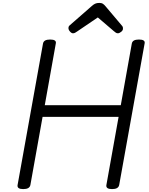

<svg xmlns="http://www.w3.org/2000/svg" viewBox="-20 -1287 1025 1321"><path d="M140 14Q96 14 101 -14L276 -988Q279 -1002 291 -1008.5Q303 -1015 325 -1015Q370 -1015 364 -988L288 -563H811L887 -988Q890 -1002 902 -1008.5Q914 -1015 936 -1015Q981 -1015 975 -988L800 -14Q797 0 785 7Q773 14 751 14Q707 14 712 -14L796 -483H273L189 -14Q186 0 174 7Q162 14 140 14ZM482 -1058Q472 -1058 461.5 -1070Q451 -1082 451 -1093Q451 -1100 453 -1104.5Q455 -1109 460 -1113L612 -1246Q623 -1256 634.5 -1261.5Q646 -1267 664 -1267Q679 -1267 688.5 -1260.5Q698 -1254 706 -1244L820 -1109Q825 -1103 825.5 -1098Q826 -1093 826 -1089Q826 -1078 813.5 -1068Q801 -1058 791 -1058Q783 -1058 776.5 -1062.5Q770 -1067 763 -1073L653 -1167L510 -1070Q503 -1065 496.5 -1061.5Q490 -1058 482 -1058Z"/></svg>

Font: Playwrite ZA
Style: Regular
Weight: 400
Designer: Veronika Burian, José Scaglione
Foundry: TypeTogether
Version: Version 1.002